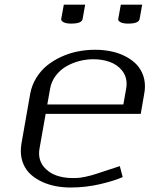

<svg xmlns="http://www.w3.org/2000/svg" viewBox="-20 -812 707 842"><path d="M74.2 -183.1 112.3 -399.9Q119.1 -438 138.9 -470.2Q158.7 -502.4 186.5 -524.9Q214.4 -547.4 249.3 -563.2Q284.2 -579.1 321.3 -586.4Q358.4 -593.8 396.5 -593.8Q431.2 -593.8 463.1 -587.6Q495.1 -581.5 522.9 -568.4Q550.8 -555.2 571.3 -536.6Q591.8 -518.1 603.8 -491.5Q615.7 -464.8 615.7 -433.1Q615.7 -417 612.3 -399.9L597.2 -312.5H180.2L153.3 -160.6Q151.4 -149.9 151.4 -139.6Q151.4 -105.5 172.4 -80.1Q193.4 -54.7 225.8 -43Q258.3 -31.2 297.4 -31.2Q312 -31.2 321.8 -31.7Q331.5 -32.2 353.8 -36.6Q376 -41 402.8 -49.8L505.4 -83.5L518.1 -35.6Q484.4 -20 420.9 -4.9Q357.4 10.3 290 10.3Q255.4 10.3 223.6 4.2Q191.9 -2 164.1 -14.9Q136.2 -27.8 115.5 -46.4Q94.7 -64.9 83 -91.6Q71.3 -118.2 71.3 -149.9Q71.3 -166 74.2 -183.1ZM533.2 -422.9Q535.2 -433.6 535.2 -444.3Q535.2 -478.5 514.4 -503.7Q493.7 -528.8 461.2 -540.5Q428.7 -552.2 389.2 -552.2Q357.4 -552.2 326.4 -543.9Q295.4 -535.6 269 -520Q242.7 -504.4 223.9 -479.2Q205.1 -454.1 199.7 -422.9L187.5 -354H521ZM509.8 -791.5H603.5L592.3 -729Q588.9 -708.5 542 -708.5Q520 -708.5 508.5 -714.6Q497.1 -720.7 498.5 -729ZM259.8 -791.5H353.5L342.3 -729Q338.9 -708.5 292 -708.5Q270 -708.5 258.5 -714.6Q247.1 -720.7 248.5 -729Z"/></svg>

Font: Resagnicto
Style: Italic
Weight: 500
Italic angle: -10°
Version: Version 0.999